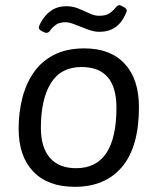

<svg xmlns="http://www.w3.org/2000/svg" viewBox="-20 -716 609 742"><path d="M159 -589Q154 -589 142 -595.5Q130 -602 130 -609Q130 -613 132 -617Q134 -621 135 -624Q170 -692 236 -692Q261 -692 283 -683Q305 -674 325 -664.5Q345 -655 363 -655Q390 -655 404.5 -665.5Q419 -676 426.5 -686Q434 -696 441 -696Q446 -696 458 -689Q470 -682 470 -676Q470 -672 465 -661Q435 -593 364 -593Q343 -593 318 -602.5Q293 -612 270.5 -621Q248 -630 234 -630Q209 -630 195.5 -620Q182 -610 175 -599.5Q168 -589 159 -589ZM269 6Q165 6 108.5 -53Q52 -112 52 -219Q52 -280 66 -336Q80 -392 110 -435.5Q140 -479 188.5 -504Q237 -529 306 -529Q407 -529 462 -469.5Q517 -410 517 -302Q517 -149 452 -71.5Q387 6 269 6ZM274 -66Q430 -66 430 -300Q430 -457 295 -457Q215 -457 176.5 -394.5Q138 -332 138 -222Q138 -146 173 -106Q208 -66 274 -66Z"/></svg>

Font: Asap
Style: Italic
Weight: 400
Italic angle: -6°
Designer: Pablo Cosgaya
Foundry: Omnibus-Type
Version: Version 3.001; ttfautohint (v1.8.3)